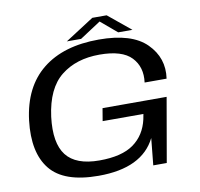

<svg xmlns="http://www.w3.org/2000/svg" viewBox="-86 -887 1020 981"><g transform="rotate(-10 424.0 -396.0)"><path d="M348 4Q574.5 4 645.5 -139.5L631.5 0H701.5L759.5 -333H427L416 -267.5H627.5L622.5 -241Q604.5 -160.5 543.2 -116.5Q482 -72.5 365.5 -72.5Q244 -72.5 194.2 -136.5Q144.5 -200.5 161 -335Q180 -479.5 258.8 -542.2Q337.5 -605 459 -605Q576 -605 624 -554.5Q672 -504 661.5 -424.5H775.5Q791 -530 715.2 -605.8Q639.5 -681.5 468.5 -681.5Q285 -681.5 176.2 -594.2Q67.5 -507 46.5 -336.5Q27 -171.5 97.8 -83.8Q168.5 4 348 4ZM306.5 -700.5H380.5L489 -771.5L573 -700.5H647L530 -796.5H455.5Z"/></g></svg>

Font: Anybody Expanded
Style: Italic
Weight: 400
Width: 7
Italic angle: -10°
Version: Version 1.113;gftools[0.9.25]